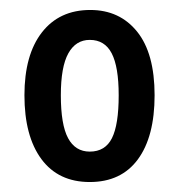

<svg xmlns="http://www.w3.org/2000/svg" viewBox="-20 -742 360 385"><path d="M290 -551Q290 -468 256.5 -422.5Q223 -377 160 -377Q97 -377 63 -423Q29 -469 29 -551Q29 -632 64 -677Q99 -722 161 -722Q220 -722 255 -678.5Q290 -635 290 -551ZM102 -551Q102 -492 116.5 -465Q131 -438 160 -438Q191 -438 204.5 -465Q218 -492 218 -551Q218 -608 204 -635Q190 -662 160 -662Q132 -662 117 -635Q102 -608 102 -551Z"/></svg>

Font: Noto Sans Kannada ExtraCondensed Medium
Style: Regular
Weight: 500
Width: 2
Designer: Jelle Bosma - Monotype Design Team
Foundry: Monotype Imaging Inc.
Version: Version 2.005; ttfautohint (v1.8.4.7-5d5b)